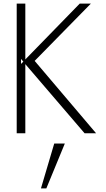

<svg xmlns="http://www.w3.org/2000/svg" viewBox="-20 -742 589 1069"><path d="M97 -386V-414L110 -399ZM515 0 173 -403 486 -722H424L121 -411V-722H73V0H121V-385L451 0ZM282 57 208 307H238L341 57Z"/></svg>

Font: Perun ExtraLight
Style: Regular
Weight: 200
Foundry: Copyright (c) Stefan Peev, Context Ltd, 2016
Version: Version 1.089